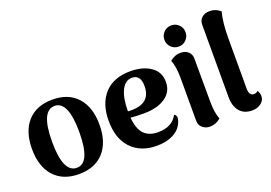

<svg xmlns="http://www.w3.org/2000/svg" viewBox="-104 -1019 1863 1321"><g transform="rotate(-20 828.0 -359.0)"><path d="M34 -258Q34 -387 99 -459Q164 -531 281 -531Q398 -531 463 -459Q528 -387 528 -258Q528 -130 463 -58Q398 14 281 14Q164 14 99 -58Q34 -130 34 -258ZM281 -32Q380 -32 380 -258Q380 -485 281 -485Q181 -485 181 -258Q181 -32 281 -32Z M1033 -146Q1061 -134 1042 -88Q1023 -39 972.5 -12.5Q922 14 851 14Q733 14 664.5 -58Q596 -130 596 -260Q596 -387 662.5 -459Q729 -531 852 -531Q942 -531 1000 -491.5Q1058 -452 1058 -379Q1058 -306 999 -266Q940 -226 843 -226Q780 -226 745 -230Q752 -145 788.5 -108Q825 -71 890 -71Q994 -71 1033 -146ZM847 -485Q798 -485 770.5 -430Q743 -375 743 -278V-277Q749 -276 762 -276Q910 -273 910 -402Q910 -485 847 -485Z M1225 -576Q1192 -576 1169.5 -598.5Q1147 -621 1147 -653Q1147 -686 1169.5 -708.5Q1192 -731 1225 -731Q1257 -731 1279.5 -708.5Q1302 -686 1302 -653Q1302 -621 1279.5 -598.5Q1257 -576 1225 -576ZM1298 -146Q1298 -65 1318 -16Q1284 15 1239 15Q1206 15 1184 -4.5Q1162 -24 1162 -56V-371Q1162 -449 1142 -502Q1178 -532 1219 -532Q1254 -532 1275.5 -513Q1297 -494 1297 -461Z M1551 10Q1491 10 1459 -28Q1427 -66 1427 -133V-662Q1427 -695 1449 -714Q1471 -733 1506 -733Q1551 -733 1584 -703Q1564 -628 1564 -508V-145Q1564 -92 1599 -92Q1620 -92 1628 -105Q1642 -85 1642 -62Q1642 -31 1615 -10.5Q1588 10 1551 10Z"/></g></svg>

Font: Arima Koshi Bold
Style: Regular
Weight: 700
Designer: Joana Correia and Natanael Gama
Foundry: NDISCOVER
Version: Version 1.019;PS 001.019;hotconv 1.0.88;makeotf.lib2.5.64775